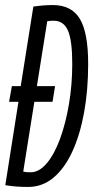

<svg xmlns="http://www.w3.org/2000/svg" viewBox="-20 -730 372 760"><path d="M91 10Q42 10 1 3L53 -327H16L27 -389H62L112 -704Q154 -710 189 -710Q263 -710 296 -655.5Q329 -601 329 -477Q329 -374 313 -285.5Q297 -197 266.5 -130.5Q236 -64 192 -27Q148 10 91 10ZM101 -48Q135 -48 165 -83.5Q195 -119 217.5 -180Q240 -241 253 -318Q266 -395 266 -477Q266 -570 249 -609Q232 -648 192 -648Q180 -648 167 -646L126 -389H198L188 -327H116L72 -51Q80 -49 86.5 -48.5Q93 -48 101 -48Z"/></svg>

Font: Georama ExtraCondensed
Style: Italic
Weight: 400
Width: 2
Italic angle: -9°
Designer: Jean-Baptiste Levee
Foundry: Production Type
Version: Version 1.000